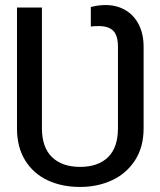

<svg xmlns="http://www.w3.org/2000/svg" viewBox="-20 -737 641 767"><path d="M47.9 -224.6V-707H147.5V-224.6Q147.5 -147.9 188 -109.1Q228.5 -70.3 299.8 -70.3Q371.6 -70.3 411.4 -108.9Q451.2 -147.5 451.2 -224.6V-549.8Q451.2 -595.2 432.4 -614Q413.6 -632.8 375 -632.8Q351.6 -632.8 342.8 -630.9V-709Q372.1 -716.8 402.3 -716.8Q445.3 -716.8 479.7 -697.3Q514.2 -677.7 533.9 -639.9Q553.7 -602.1 553.7 -549.8V-224.6Q553.7 -149.4 519.3 -96.4Q484.9 -43.5 427.2 -16.8Q369.6 9.8 299.8 9.8Q227.1 9.8 170.2 -16.8Q113.3 -43.5 80.6 -96.2Q47.9 -148.9 47.9 -224.6Z"/></svg>

Font: Pretendard
Style: Regular
Weight: 400
Designer: Base glyphs from Inter by Rasmus Andersson; Hangeul glyphs from Noto Sans CJK(Source Han Sans) by Jang Soo-young and Kan
Foundry: Kil Hyung-jin
Version: Version 1.309